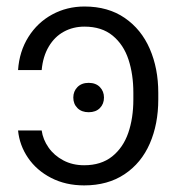

<svg xmlns="http://www.w3.org/2000/svg" viewBox="-20 -557 539 587"><path d="M237.3 -51.8Q289.1 -51.8 322.8 -78.6Q356.4 -105.5 372.1 -150.6Q387.7 -195.8 387.7 -252.9V-273.4Q387.7 -329.6 372.8 -375Q357.9 -420.4 324.5 -448Q291 -475.6 238.3 -475.6Q203.6 -475.6 175.3 -460.2Q147 -444.8 129.2 -414.8Q111.3 -384.8 107.4 -342.8H35.2Q39.1 -399.9 66.9 -444.1Q94.7 -488.3 139.6 -512.7Q184.6 -537.1 238.3 -537.1Q310.5 -537.1 361.3 -502.2Q412.1 -467.3 438 -407.5Q463.9 -347.7 463.9 -273.4V-252.9Q463.9 -177.7 438 -118.2Q412.1 -58.6 360.8 -24.4Q309.6 9.8 237.3 9.8Q180.7 9.8 136.2 -13.2Q91.8 -36.1 65.7 -74.5Q39.6 -112.8 35.2 -158.2H107.4Q111.3 -130.4 128.4 -106Q145.5 -81.5 173.6 -66.7Q201.7 -51.8 237.3 -51.8ZM204.1 -258.8Q204.1 -277.8 216.8 -290.8Q229.5 -303.7 251 -303.7Q272.9 -303.7 285.4 -290.8Q297.9 -277.8 297.9 -258.8Q297.9 -239.3 285.4 -226.6Q272.9 -213.9 251 -213.9Q229.5 -213.9 216.8 -226.6Q204.1 -239.3 204.1 -258.8Z"/></svg>

Font: Pretendard JP Light
Style: Regular
Weight: 300
Designer: Base glyphs from Inter by Rasmus Andersson; Hangeul glyphs from Noto Sans CJK(Source Han Sans) by Jang Soo-young and Kan
Foundry: Kil Hyung-jin
Version: Version 1.309